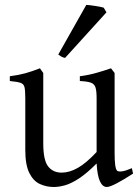

<svg xmlns="http://www.w3.org/2000/svg" viewBox="-20 -747 570 782"><path d="M199.2 14.6Q168.9 14.6 142.3 2.4Q115.7 -9.8 99.4 -42.5Q83 -75.2 83 -136.2V-347.2Q83 -378.4 79.8 -391.8Q76.7 -405.3 63.5 -409.7Q50.3 -414.1 20 -417V-436.5Q55.2 -440.9 82.8 -448.5Q110.4 -456.1 142.6 -468.8L156.2 -449.7V-163.1Q156.2 -94.7 176 -69.3Q195.8 -43.9 231 -43.9Q262.7 -43.9 296.6 -63Q330.6 -82 373.5 -127.9V-347.2Q373.5 -376.5 368.9 -390.9Q364.3 -405.3 349.9 -410.4Q335.4 -415.5 305.2 -417V-436.5Q340.3 -440.9 372.8 -450.2Q405.3 -459.5 432.1 -468.8L446.8 -449.7V-124Q446.8 -94.2 449.2 -75Q451.7 -55.7 458 -50.8Q463.9 -47.4 478 -49.3Q492.2 -51.3 517.1 -62L522 -40Q486.3 -16.6 456.8 -1Q427.2 14.6 415 14.6Q397.9 14.6 387.2 -8.1Q376.5 -30.8 373.5 -81.1Q333 -40.5 301.5 -20Q270 0.5 245.1 7.6Q220.2 14.6 199.2 14.6ZM245.1 -511.2Q236.3 -512.7 229.5 -516.6Q222.7 -520.5 217.3 -524.9L331.5 -727.1Q342.8 -726.6 367.2 -722.9Q391.6 -719.2 402.3 -715.8L413.6 -696.8Z"/></svg>

Font: David Libre
Style: Regular
Weight: 400
Designer: Ismar David, J. Victor Gaultney, Annie Olsen and Meir Sadan
Foundry: Monotype Imaging Inc. & SIL International
Version: Version 1.100; ttfautohint (v1.8.4.7-5d5b)